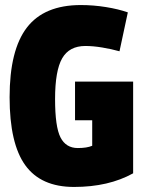

<svg xmlns="http://www.w3.org/2000/svg" viewBox="-20 -730 575 760"><path d="M18 -345Q18 -532 86.5 -621Q155 -710 300 -710Q350 -710 399.5 -702Q449 -694 486 -681L453 -527Q421 -536 384.5 -542Q348 -548 318 -548Q254 -548 226 -499Q198 -450 198 -338Q198 -228 219.5 -186Q241 -144 288 -144Q324 -144 345 -153V-254H277V-407H507V-44Q410 10 273 10Q142 10 80 -76Q18 -162 18 -345Z"/></svg>

Font: Georama SemiCondensed ExtraBold
Style: Regular
Weight: 800
Width: 4
Designer: Jean-Baptiste Levee
Foundry: Production Type
Version: Version 1.000